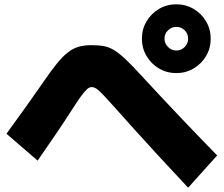

<svg xmlns="http://www.w3.org/2000/svg" viewBox="-20 -845 1040 893"><path d="M800 -505Q756 -505 719.5 -526.5Q683 -548 661.5 -584.5Q640 -621 640 -665Q640 -709 661.5 -745.5Q683 -782 719.5 -803.5Q756 -825 800 -825Q844 -825 880.5 -803.5Q917 -782 938.5 -745.5Q960 -709 960 -665Q960 -621 938.5 -584.5Q917 -548 880.5 -526.5Q844 -505 800 -505ZM800 -610Q823 -610 839 -626.5Q855 -643 855 -665Q855 -688 839 -704Q823 -720 800 -720Q778 -720 761.5 -704Q745 -688 745 -665Q745 -643 761.5 -626.5Q778 -610 800 -610ZM855 28Q780 -52 721 -116Q662 -180 611.5 -236Q561 -292 513 -346Q480 -383 460.5 -403.5Q441 -424 429 -432Q417 -440 406 -440Q396 -440 385.5 -431Q375 -422 358 -399Q341 -376 313 -332Q281 -282 243 -226Q205 -170 155 -98L10 -223Q62 -294 105 -354.5Q148 -415 184 -467Q219 -518 245.5 -550.5Q272 -583 296 -601.5Q320 -620 346 -627.5Q372 -635 406 -635Q440 -635 465 -630Q490 -625 513.5 -610Q537 -595 566.5 -567Q596 -539 638 -493Q734 -389 820 -298.5Q906 -208 990 -122Z"/></svg>

Font: M PLUS 1 Black
Style: Regular
Weight: 900
Designer: Coji Morishita
Foundry: UNDERFOREST DESIGN
Version: Version 1.001